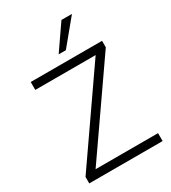

<svg xmlns="http://www.w3.org/2000/svg" viewBox="-222 -1046 1027 1156"><g transform="rotate(-30 291.0 -468.0)"><path d="M49 0V-45L488 -678V-650H49V-705H545V-660L106 -28V-55H559V0ZM278 -765 396 -936H469L328 -765Z"/></g></svg>

Font: Nunito Sans 12pt ExtraLight 12pt Light
Style: Regular
Weight: 300
Version: Version 3.101;gftools[0.9.27]